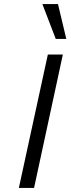

<svg xmlns="http://www.w3.org/2000/svg" viewBox="-20 -927 352 947"><path d="M73 0 216 -658H290L148 0ZM255 -735 189 -907H266L307 -735Z"/></svg>

Font: Ysabeau Office
Style: Italic
Weight: 400
Italic angle: -12°
Designer: Christian Thalmann (Catharsis Fonts)
Version: Version 2.001;gftools[0.9.30]; featfreeze: tnum,lnum,ss02